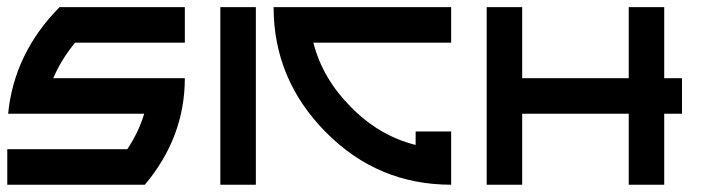

<svg xmlns="http://www.w3.org/2000/svg" viewBox="-20 -508 1993 528"><path d="M0 0V-97.7H330.1Q361.3 -144.5 376.5 -195.3H2.4Q18.6 -361.3 143.6 -488.3H488.3V-390.6H186.5Q148.4 -344.7 126.5 -293H488.3Q488.3 -130.9 378.4 0Z M683.6 0H585.9V-488.3H683.6Z M1123 -109.4V-146.5H1220.7V0Q1018.6 0 875.5 -145Q732.4 -290 732.4 -488.3H1220.7V-390.6H841.8Q866.7 -292.5 944.8 -213.9Q1022.9 -134.3 1123 -109.4Z M1416 -195.3V0H1318.4V-488.3H1416V-293H1709V-488.3H1806.6V-293H1855.5V-195.3H1806.6V0H1709V-195.3Z"/></svg>

Font: Arounder
Style: Regular
Weight: 400
Designer: Maxim Raikov
Foundry: Maxim Raikov
Version: Version 1.00 March 23, 2021, initial release